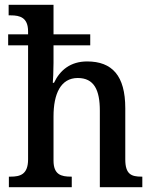

<svg xmlns="http://www.w3.org/2000/svg" viewBox="-20 -780 638 800"><path d="M17 0H279V-44H276C235 -44 203 -52 203 -111V-295C203 -389 233 -455 304 -455C372 -455 396 -405 396 -319V0H573V-44H570C528 -44 502 -53 502 -116V-329C502 -465 447 -524 343 -524C274 -524 230 -488 205 -435H200C201 -443 203 -485 203 -518V-591H356V-637H203V-760H16V-716H25C63 -716 97 -707 97 -649V-637H14V-591H97V-116C97 -53 64 -44 24 -44H17Z"/></svg>

Font: Noto Serif Lao SemiCondensed Medium
Style: Regular
Weight: 500
Width: 4
Designer: Monotype Design Team
Foundry: Monotype Imaging Inc.
Version: Version 2.003